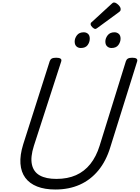

<svg xmlns="http://www.w3.org/2000/svg" viewBox="-20 -1501 1121 1540"><path d="M424 19Q339 19 278 -5Q217 -29 183 -75Q149 -121 144 -188.5Q139 -256 166 -343L379 -1011Q384 -1025 395.5 -1031.5Q407 -1038 431 -1038Q454 -1038 465 -1031Q476 -1024 471 -1008L252 -332Q223 -241 236 -181.5Q249 -122 299 -94Q349 -66 432 -66Q522 -66 589.5 -96Q657 -126 704.5 -185.5Q752 -245 779 -332L990 -1011Q995 -1025 1006.5 -1031.5Q1018 -1038 1041 -1038Q1089 -1038 1080 -1008L865 -321Q831 -209 768.5 -133.5Q706 -58 619.5 -19.5Q533 19 424 19ZM628 -1116Q607 -1116 593 -1129Q579 -1142 579 -1168Q579 -1194 597 -1218Q615 -1242 652 -1242Q672 -1242 686 -1229.5Q700 -1217 700 -1191Q700 -1163 683 -1139.5Q666 -1116 628 -1116ZM874 -1116Q854 -1116 839.5 -1129Q825 -1142 825 -1168Q825 -1194 843.5 -1218Q862 -1242 898 -1242Q918 -1242 932.5 -1229.5Q947 -1217 947 -1191Q947 -1164 929.5 -1140Q912 -1116 874 -1116ZM745 -1269Q734 -1269 720.5 -1282.5Q707 -1296 707 -1307Q707 -1311 708 -1315Q709 -1319 716 -1324L875 -1470Q880 -1475 884.5 -1478Q889 -1481 895 -1481Q905 -1481 917.5 -1472Q930 -1463 939 -1451Q948 -1439 948 -1428Q948 -1421 946 -1416Q944 -1411 933 -1403L764 -1279Q758 -1275 753.5 -1272Q749 -1269 745 -1269Z"/></svg>

Font: Playwrite IN
Style: Regular
Weight: 400
Designer: Veronika Burian, José Scaglione
Foundry: TypeTogether
Version: Version 1.002